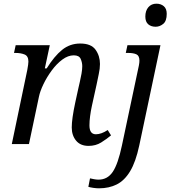

<svg xmlns="http://www.w3.org/2000/svg" viewBox="-20 -781 930 1041"><path d="M460 10Q416 10 392.5 -18.5Q369 -47 369 -90Q369 -136 388 -225L405 -303Q408 -317 413 -338Q418 -359 422 -382Q426 -405 426 -422Q426 -442 417.5 -461.5Q409 -481 380 -481Q349 -481 318 -458Q287 -435 260.5 -399Q234 -363 215.5 -324.5Q197 -286 191 -256L137 0H44L128 -402Q131 -416 132.5 -429.5Q134 -443 134 -447Q134 -477 113.5 -485.5Q93 -494 64 -494H56L65 -536H250L223 -410H233Q274 -476 316.5 -510.5Q359 -545 415 -545Q474 -545 498 -511.5Q522 -478 522 -434Q522 -409 515.5 -379.5Q509 -350 504 -324L478 -206Q472 -178 468.5 -151Q465 -124 465 -101Q465 -53 500 -53Q529 -53 564 -76L582 -47Q558 -27 528.5 -8.5Q499 10 460 10ZM824 -636Q799 -636 783.5 -649.5Q768 -663 768 -691Q768 -723 784.5 -742Q801 -761 828 -761Q852 -761 868 -747.5Q884 -734 884 -706Q884 -667 865 -651.5Q846 -636 824 -636ZM517 240Q502 240 485.5 237.5Q469 235 459 232L468 186Q476 188 489.5 190.5Q503 193 514 193Q563 193 591.5 150.5Q620 108 641 8L733 -426Q736 -441 736 -452Q736 -479 719.5 -486.5Q703 -494 675 -494H662L671 -536H850L735 8Q716 97 685.5 147.5Q655 198 613 219Q571 240 517 240Z"/></svg>

Font: NotoSerif-Italic
Style: Regular
Weight: 400
Italic angle: -12°
Designer: Monotype Design Team
Foundry: Monotype Imaging Inc.
Version: Version 2.007; ttfautohint (v1.8) -l 8 -r 50 -G 200 -x 14 -D